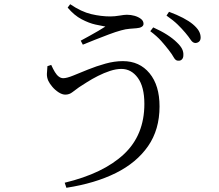

<svg xmlns="http://www.w3.org/2000/svg" viewBox="-20 -824 1040 911"><path d="M825 -536Q813 -536 804.5 -551.5Q796 -567 781 -586Q765 -607 745 -629.5Q725 -652 693 -676L707 -694Q745 -677 773 -659Q801 -641 819 -623Q837 -606 844 -591.5Q851 -577 850 -562Q850 -549 843 -542Q836 -535 825 -536ZM287 43Q470 -1 567.5 -92Q665 -183 665 -331Q665 -412 634 -454.5Q603 -497 556 -497Q531 -497 502 -487.5Q473 -478 444.5 -463.5Q416 -449 392.5 -434Q369 -419 355 -410Q339 -399 324 -387Q309 -375 290 -375Q275 -375 258 -386Q241 -397 228 -412.5Q215 -428 209 -441Q202 -457 202.5 -473.5Q203 -490 205 -510L223 -516Q232 -496 240.5 -482Q249 -468 259 -460.5Q269 -453 280 -453Q297 -453 327.5 -465.5Q358 -478 397.5 -494Q437 -510 480 -522Q523 -534 563 -534Q642 -534 689.5 -476.5Q737 -419 737 -319Q737 -209 682.5 -130.5Q628 -52 529.5 -3Q431 46 295 67ZM363 -631Q385 -643 406 -654.5Q427 -666 446.5 -677.5Q466 -689 480 -698Q463 -701 433 -707.5Q403 -714 367.5 -732.5Q332 -751 301 -788L313 -804Q366 -768 413 -757Q460 -746 503 -746Q524 -746 547 -750Q570 -754 582 -754Q601 -754 618.5 -749Q636 -744 648.5 -734.5Q661 -725 661 -711Q661 -702 652 -696.5Q643 -691 627 -690Q615 -689 595.5 -687.5Q576 -686 555 -680Q529 -673 496 -660.5Q463 -648 430 -635Q397 -622 373 -612ZM906 -620Q894 -621 884.5 -635.5Q875 -650 859 -669Q842 -689 822.5 -708Q803 -727 770 -750L782 -768Q820 -754 848.5 -739Q877 -724 895 -709Q915 -692 923.5 -677Q932 -662 932 -646Q932 -633 924.5 -626.5Q917 -620 906 -620Z"/></svg>

Font: Noto Serif JP
Style: Regular
Weight: 400
Designer: Ryoko NISHIZUKA  (kana & ideographs); Frank Grießhammer (Latin, Greek & Cyrillic); Wenlong ZHANG  (bopomofo); Sandoll Co
Foundry: Adobe
Version: Version 2.003-H1;hotconv 1.1.1;makeotfexe 2.6.0